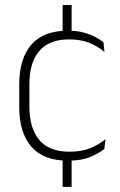

<svg xmlns="http://www.w3.org/2000/svg" viewBox="-20 -616 469 748"><path d="M259 -479.5H224V-596.5H259ZM259 112H224V-10.5H259ZM245 10Q150 10 102.5 -44.2Q55 -98.5 55 -199.5V-287.5Q55 -388.5 102.5 -442.5Q150 -496.5 245 -496.5Q278.5 -496.5 304.8 -489.5Q331 -482.5 350.5 -472.2Q370 -462 383 -451.5L387 -413.5Q363.5 -434 330 -448.2Q296.5 -462.5 248.5 -462.5Q172 -462.5 133.2 -417.5Q94.5 -372.5 94.5 -287V-200.5Q94.5 -116 133.2 -70.5Q172 -25 250 -25Q299.5 -25 333.5 -39.5Q367.5 -54 391 -74L386.5 -35.5Q366 -19 331.5 -4.5Q297 10 245 10Z"/></svg>

Font: Anek Telugu Medium ExtraLight
Style: Regular
Weight: 250
Version: Version 1.003